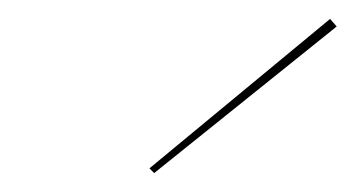

<svg xmlns="http://www.w3.org/2000/svg" viewBox="-20 -719 383 203"><path d="M143 -536 138 -541 329 -699 336 -691Z"/></svg>

Font: Jost Thin
Style: Italic
Weight: 200
Italic angle: -5°
Version: Version 3.710